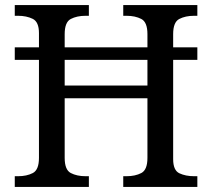

<svg xmlns="http://www.w3.org/2000/svg" viewBox="-20 -734 833 754"><path d="M38 0V-42H51Q85 -42 109 -54.5Q133 -67 133 -114V-499H38V-548H133V-604Q133 -648 108.5 -660Q84 -672 51 -672H38V-714H329V-672H316Q282 -672 258 -659.5Q234 -647 234 -600V-548H559V-600Q559 -647 535 -659.5Q511 -672 477 -672H464V-714H755V-672H742Q708 -672 684 -659.5Q660 -647 660 -600V-548H755V-499H660V-109Q660 -65 684.5 -53.5Q709 -42 742 -42H755V0H464V-42H477Q511 -42 535 -54.5Q559 -67 559 -114V-348H234V-114Q234 -67 258 -54.5Q282 -42 316 -42H329V0ZM234 -398H559V-499H234Z"/></svg>

Font: Noto Serif NP Hmong
Style: Regular
Weight: 400
Designer: Dalton Maag Ltd
Foundry: Dalton Maag Ltd
Version: Version 1.001